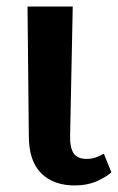

<svg xmlns="http://www.w3.org/2000/svg" viewBox="-20 -556 361 586"><path d="M208 10Q143 10 105.5 -27.5Q68 -65 68 -141L64 -536H202L194 -143Q193 -106 204.5 -88.5Q216 -71 244 -71Q259 -71 271 -75Q283 -79 297 -87L320 -30Q303 -15 274.5 -2.5Q246 10 208 10Z"/></svg>

Font: Noto Serif ExtraCondensed
Style: Bold
Weight: 700
Width: 2
Designer: Monotype Design Team
Foundry: Monotype Imaging Inc.
Version: Version 2.014; ttfautohint (v1.8.4.7-5d5b)